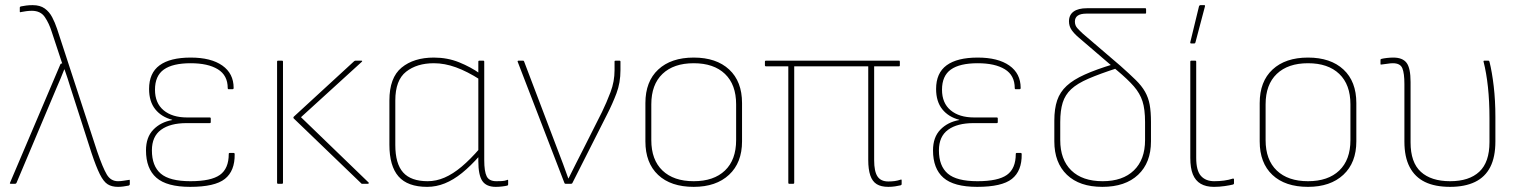

<svg xmlns="http://www.w3.org/2000/svg" viewBox="-20 -715 5928 747"><path d="M439 12Q415 12 399 2Q383 -8 368.5 -37Q354 -66 336 -120L254 -375Q249 -392 243 -410Q237 -428 231 -445H230Q223 -427 215.5 -409Q208 -391 200 -373L44 -3Q42 0 39 0H22Q17 0 19 -4L215 -465Q216 -468 220 -468H222L181 -592Q171 -624 154.5 -648.5Q138 -673 104 -673Q93 -673 82 -671.5Q71 -670 61 -668Q57 -666 57 -670V-685Q57 -689 61 -690Q70 -692 82 -693.5Q94 -695 107 -695Q136 -695 154 -682Q172 -669 183 -648Q194 -627 202 -603L358 -126Q380 -62 395.5 -36Q411 -10 439 -10Q450 -10 461.5 -12Q473 -14 481 -15Q485 -17 485 -12V2Q485 5 481 7Q471 9 460 10.5Q449 12 439 12Z M720 12Q629 12 588.5 -23.5Q548 -59 548 -130Q548 -181 576.5 -210.5Q605 -240 650 -248V-249Q608 -260 584 -290Q560 -320 560 -369Q560 -431 601 -461Q642 -491 722 -491Q801 -491 845 -460Q889 -429 889 -373Q889 -368 885 -368H869Q866 -368 866 -372Q866 -422 827.5 -445.5Q789 -469 722 -469Q652 -469 617.5 -444.5Q583 -420 583 -366Q583 -314 616.5 -286Q650 -258 708 -258H796Q800 -258 800 -254V-240Q800 -236 796 -236H706Q642 -236 606.5 -210Q571 -184 571 -130Q571 -69 605.5 -39.5Q640 -10 721 -10Q801 -10 835.5 -34.5Q870 -59 870 -116Q870 -120 874 -120H889Q893 -120 893 -115Q894 -50 855 -19Q816 12 720 12Z M1388 0Q1386 0 1385 -2L1123 -254Q1120 -257 1123 -261L1358 -477Q1361 -479 1363 -479H1386Q1388 -479 1389 -478Q1390 -477 1387 -474L1151 -259L1414 -5Q1416 -3 1414.5 -1.5Q1413 0 1411 0ZM1062 0Q1058 0 1058 -4V-475Q1058 -479 1062 -479H1077Q1081 -479 1081 -475V-4Q1081 0 1077 0Z M1642 12Q1566 12 1530.5 -28.5Q1495 -69 1495 -152V-324Q1495 -413 1542.5 -452Q1590 -491 1668 -491Q1721 -491 1766.5 -472.5Q1812 -454 1847 -429L1848 -405Q1798 -437 1754 -453Q1710 -469 1668 -469Q1602 -469 1560 -436Q1518 -403 1518 -324V-151Q1518 -78 1548.5 -44Q1579 -10 1644 -10Q1677 -10 1709.5 -24Q1742 -38 1776 -66.5Q1810 -95 1847 -138V-110Q1811 -69 1777.5 -42Q1744 -15 1710.5 -1.5Q1677 12 1642 12ZM1909 12Q1872 12 1856.5 -11Q1841 -34 1841 -88V-112V-121V-415V-425V-475Q1841 -479 1845 -479H1860Q1864 -479 1864 -475V-92Q1864 -48 1873.5 -29Q1883 -10 1911 -10Q1921 -10 1932.5 -10.5Q1944 -11 1954 -15Q1957 -17 1957 -13V2Q1957 4 1956.5 5Q1956 6 1954 7Q1946 9 1933.5 10.5Q1921 12 1909 12Z M2180 0Q2177 0 2176 -3L1994 -475Q1993 -479 1998 -479H2015Q2018 -479 2019 -476L2149 -134Q2160 -105 2170.5 -77.5Q2181 -50 2191 -21H2192Q2207 -51 2221.5 -80Q2236 -109 2251 -138L2322 -279Q2340 -316 2355.5 -357Q2371 -398 2371 -442V-476Q2371 -479 2375 -479H2390Q2394 -479 2394 -475V-442Q2394 -393 2378.5 -352Q2363 -311 2342 -270L2207 -3Q2206 0 2202 0Z M2679 12Q2590 12 2540.5 -34.5Q2491 -81 2491 -165V-314Q2491 -398 2541 -444.5Q2591 -491 2679 -491Q2767 -491 2817 -444.5Q2867 -398 2867 -314V-165Q2867 -82 2816.5 -35Q2766 12 2679 12ZM2679 -10Q2757 -10 2800.5 -51.5Q2844 -93 2844 -170V-309Q2844 -386 2800.5 -427.5Q2757 -469 2679 -469Q2601 -469 2557.5 -427.5Q2514 -386 2514 -309V-170Q2514 -93 2557.5 -51.5Q2601 -10 2679 -10Z M3436 12Q3408 12 3391 1.5Q3374 -9 3366 -32.5Q3358 -56 3358 -93V-457H3070V-4Q3070 0 3066 0H3050Q3047 0 3047 -4V-457H2960Q2956 -457 2956 -461V-475Q2956 -479 2960 -479H3478Q3481 -479 3481 -475V-461Q3481 -457 3478 -457H3381V-92Q3381 -48 3394 -28.5Q3407 -9 3436 -9Q3449 -9 3460.5 -10.5Q3472 -12 3484 -16Q3488 -18 3488 -13V2Q3488 4 3484 6Q3476 8 3463 10Q3450 12 3436 12Z M3782 12Q3691 12 3650.5 -23.5Q3610 -59 3610 -130Q3610 -181 3638.5 -210.5Q3667 -240 3712 -248V-249Q3670 -260 3646 -290Q3622 -320 3622 -369Q3622 -431 3663 -461Q3704 -491 3784 -491Q3863 -491 3907 -460Q3951 -429 3951 -373Q3951 -368 3947 -368H3931Q3928 -368 3928 -372Q3928 -422 3889.5 -445.5Q3851 -469 3784 -469Q3714 -469 3679.5 -444.5Q3645 -420 3645 -366Q3645 -314 3678.5 -286Q3712 -258 3770 -258H3858Q3862 -258 3862 -254V-240Q3862 -236 3858 -236H3768Q3704 -236 3668.5 -210Q3633 -184 3633 -130Q3633 -69 3667.5 -39.5Q3702 -10 3783 -10Q3863 -10 3897.5 -34.5Q3932 -59 3932 -116Q3932 -120 3936 -120H3951Q3955 -120 3955 -115Q3956 -50 3917 -19Q3878 12 3782 12Z M4269 12Q4180 12 4131 -35Q4082 -82 4082 -165V-246Q4082 -292 4093 -324.5Q4104 -357 4130 -381Q4156 -405 4200.5 -425Q4245 -445 4311 -465L4327 -450Q4259 -428 4215 -409Q4171 -390 4147.5 -368Q4124 -346 4114.5 -315.5Q4105 -285 4105 -240V-170Q4105 -94 4148 -52Q4191 -10 4270 -10Q4348 -10 4391.5 -52Q4435 -94 4435 -170V-240Q4435 -290 4425 -321Q4415 -352 4391.5 -379Q4368 -406 4325 -442L4178 -568Q4160 -583 4149.5 -598Q4139 -613 4139 -632Q4139 -657 4157 -670Q4175 -683 4209 -683H4436Q4439 -683 4439 -679V-665Q4439 -662 4436 -662H4207Q4162 -662 4162 -631Q4162 -616 4171.5 -605.5Q4181 -595 4193 -584L4339 -459Q4375 -427 4398.5 -404Q4422 -381 4435 -358Q4448 -335 4453 -307.5Q4458 -280 4458 -240V-165Q4458 -82 4408 -35Q4358 12 4269 12Z M4703 12Q4672 12 4651.5 0Q4631 -12 4621 -36.5Q4611 -61 4611 -101V-475Q4611 -479 4615 -479H4630Q4634 -479 4634 -475V-101Q4634 -51 4652.5 -30.5Q4671 -10 4704 -10Q4724 -10 4742.5 -12.5Q4761 -15 4776 -20Q4781 -21 4781 -17V-2Q4781 2 4777 3Q4765 6 4744.5 9Q4724 12 4703 12ZM4614 -546Q4610 -546 4611 -551L4645 -691Q4647 -695 4650 -695H4666Q4669 -695 4668 -690L4631 -550Q4630 -546 4627 -546Z M5069 12Q4980 12 4930.5 -34.5Q4881 -81 4881 -165V-314Q4881 -398 4931 -444.5Q4981 -491 5069 -491Q5157 -491 5207 -444.5Q5257 -398 5257 -314V-165Q5257 -82 5206.5 -35Q5156 12 5069 12ZM5069 -10Q5147 -10 5190.5 -51.5Q5234 -93 5234 -170V-309Q5234 -386 5190.5 -427.5Q5147 -469 5069 -469Q4991 -469 4947.5 -427.5Q4904 -386 4904 -309V-170Q4904 -93 4947.5 -51.5Q4991 -10 5069 -10Z M5622 12Q5563 12 5524 -7Q5485 -26 5464.5 -65Q5444 -104 5444 -164V-388Q5444 -430 5436 -449.5Q5428 -469 5399 -469Q5390 -469 5378 -467Q5366 -465 5355 -464Q5351 -463 5351 -466V-482Q5351 -484 5352 -484.5Q5353 -485 5355 -486Q5363 -488 5376 -489.5Q5389 -491 5401 -491Q5437 -491 5452.5 -470.5Q5468 -450 5468 -396V-161Q5468 -83 5508 -46.5Q5548 -10 5622 -10Q5696 -10 5735.5 -47Q5775 -84 5775 -162V-255Q5775 -321 5769 -376.5Q5763 -432 5752 -475Q5751 -479 5755 -479H5770Q5774 -479 5775 -475Q5785 -435 5791.5 -379.5Q5798 -324 5798 -260V-165Q5798 -104 5778 -65Q5758 -26 5718.5 -7Q5679 12 5622 12Z"/></svg>

Font: Sofia Sans Thin
Style: Regular
Weight: 250
Designer: Botio Nikoltchev, Ani Petrova
Foundry: lettersoup
Version: Version 4.101